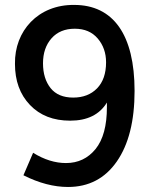

<svg xmlns="http://www.w3.org/2000/svg" viewBox="-20 -744 653 776"><path d="M275.9 -349.6C235.4 -349.6 205.1 -362.3 184.6 -387.7C164.1 -413.6 153.8 -446.8 153.8 -488.3C153.8 -529.8 165.5 -563.5 188.5 -589.4C211.4 -615.2 242.7 -627.9 282.2 -627.9C321.8 -627.9 352.5 -614.7 375 -588.4C397.5 -562 408.7 -529.8 408.7 -492.2C408.7 -446.8 396.5 -411.6 372.1 -386.7C347.7 -361.8 315.4 -349.6 275.9 -349.6ZM254.9 11.7C338.4 11.7 404.3 -22.5 452.1 -91.3C500 -160.2 523.9 -255.4 523.9 -376.5C523.9 -603.5 438 -724.1 279.8 -724.1C134.3 -725.6 38.1 -619.1 40.5 -485.8C40.5 -417.5 60.5 -362.3 101.1 -319.8C141.6 -277.3 195.8 -256.3 263.7 -256.3C333 -256.3 382.3 -280.8 412.1 -329.6V-311C412.1 -236.3 397 -179.7 366.2 -141.6C335.4 -104 295.9 -85 246.6 -85C203.1 -85 158.7 -98.6 113.8 -126.5L74.7 -35.6C137.7 -3.9 197.8 11.7 254.9 11.7Z"/></svg>

Font: Ride SemiBold
Style: Regular
Weight: 600
Version: Version 3.000